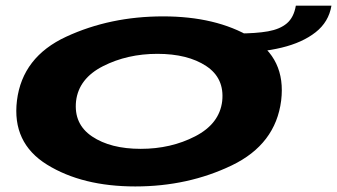

<svg xmlns="http://www.w3.org/2000/svg" viewBox="-20 -650 1184 674"><path d="M455 4.5Q640 4.5 793.8 -69.5Q947.5 -143.5 967 -297Q985 -445.5 861.5 -519Q738 -592.5 552.5 -592.5Q366.5 -592.5 212.5 -521.2Q58.5 -450 39.5 -297Q21.5 -148.5 145.2 -72Q269 4.5 455 4.5ZM474 -127.5Q368 -127.5 303.2 -171Q238.5 -214.5 247 -295Q256.5 -374.5 341.8 -417.8Q427 -461 532.5 -461Q639 -461 703.8 -418.2Q768.5 -375.5 760 -295Q750.5 -215.5 665.2 -171.5Q580 -127.5 474 -127.5ZM814.5 -532.5 803.5 -465Q895.5 -465 968.8 -482.8Q1042 -500.5 1088 -536.8Q1134 -573 1143.5 -630H1018.5Q1011.5 -589 987.2 -568.2Q963 -547.5 920.8 -540Q878.5 -532.5 814.5 -532.5Z"/></svg>

Font: Anybody ExtraExpanded
Style: Bold Italic
Weight: 700
Width: 8
Italic angle: -10°
Version: Version 1.113;gftools[0.9.25]